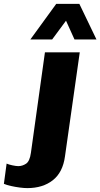

<svg xmlns="http://www.w3.org/2000/svg" viewBox="-144 -780 516 987"><path d="M-4 187Q-20 187 -43 184Q-66 181 -88 176Q-110 171 -124 165L-110 61Q-99 66 -80 70Q-61 74 -50 74Q-29 74 -10 61.5Q9 49 15 5L87 -511H266L190 24Q179 106 127.5 146.5Q76 187 -4 187ZM12 -577 145 -760H264L352 -577H239L168 -734H240L124 -577Z"/></svg>

Font: Chivo Medium ExtraBold
Style: Italic
Weight: 800
Italic angle: -8.05°
Version: Version 2.002